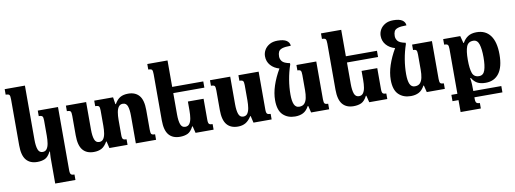

<svg xmlns="http://www.w3.org/2000/svg" viewBox="-74 -1213 5136 1916"><g transform="rotate(-10 2494.0 -254.5)"><path d="M356 255V-8Q356 -23 357.5 -38.5Q359 -54 360 -69H355Q329 -18 296.5 -3Q264 12 219 12Q145 12 106.5 -34.5Q68 -81 68 -182V-648Q68 -683 60.5 -693.5Q53 -704 23 -704V-760H228V-213Q228 -148 241 -112.5Q254 -77 288 -77Q316 -77 330.5 -97.5Q345 -118 350.5 -152.5Q356 -187 356 -229V-384Q356 -416 347.5 -426Q339 -436 311 -436V-492H516V148Q516 181 526 190.5Q536 200 561 200V255Z M1378 -112Q1378 -77 1385.5 -66.5Q1393 -56 1423 -56V0H1218V-279Q1218 -342 1205.5 -377Q1193 -412 1158 -412Q1131 -412 1116 -392Q1101 -372 1095 -337.5Q1089 -303 1089 -262V-107Q1089 -74 1099 -65Q1109 -56 1134 -56V0H950L934 -69H929Q902 -22 869.5 -5Q837 12 792 12Q718 12 679.5 -34.5Q641 -81 641 -182V-380Q641 -415 633.5 -425.5Q626 -436 596 -436V-492H801V-213Q801 -149 814 -113Q827 -77 861 -77Q889 -77 903.5 -97.5Q918 -118 923.5 -152.5Q929 -187 929 -229V-384Q929 -416 921 -426Q913 -436 883 -436V-492H1074L1085 -421H1090Q1115 -465 1147 -483.5Q1179 -502 1228 -502Q1300 -502 1339 -456.5Q1378 -411 1378 -309Z M1961 -321V-107Q1961 -74 1971 -65Q1981 -56 2006 -56V0H1823L1806 -69H1801Q1775 -18 1742 -3Q1709 12 1664 12Q1590 12 1551.5 -34.5Q1513 -81 1513 -182V-648Q1513 -683 1505.5 -693.5Q1498 -704 1468 -704V-760H1673V-492H1988V-429H1673V-213Q1673 -148 1686 -112.5Q1699 -77 1734 -77Q1761 -77 1776 -97.5Q1791 -118 1796.5 -152.5Q1802 -187 1802 -229V-321Z M2252 12Q2178 12 2139.5 -34.5Q2101 -81 2101 -182V-380Q2101 -415 2093.5 -425.5Q2086 -436 2056 -436V-492H2261V-213Q2261 -149 2274 -113Q2287 -77 2321 -77Q2349 -77 2363.5 -97.5Q2378 -118 2383.5 -152.5Q2389 -187 2389 -229V-384Q2389 -416 2380.5 -426Q2372 -436 2344 -436V-492H2549V-107Q2549 -74 2559 -65Q2569 -56 2594 -56V0H2410L2394 -69H2389Q2362 -26 2329.5 -7Q2297 12 2252 12Z M2832 12Q2756 12 2708.5 -34Q2661 -80 2661 -182Q2661 -252 2686.5 -329.5Q2712 -407 2759 -487Q2705 -502 2671.5 -540Q2638 -578 2638 -632Q2638 -665 2655 -695Q2672 -725 2705.5 -744.5Q2739 -764 2788 -764Q2849 -764 2878.5 -744.5Q2908 -725 2910 -691Q2851 -691 2822.5 -681.5Q2794 -672 2785 -653Q2776 -634 2776 -606Q2776 -578 2794 -555.5Q2812 -533 2872 -521V-508Q2847 -435 2834.5 -359.5Q2822 -284 2822 -212Q2822 -145 2837.5 -111Q2853 -77 2888 -77Q2923 -77 2941 -97Q2959 -117 2966 -151.5Q2973 -186 2973 -229V-384Q2973 -417 2965.5 -427Q2958 -437 2932 -437V-492H3133V-107Q3133 -74 3142.5 -65Q3152 -56 3177 -56V0H2994L2977 -69H2972Q2947 -23 2912.5 -5.5Q2878 12 2832 12Z M3721 -321V-107Q3721 -74 3731 -65Q3741 -56 3766 -56V0H3583L3566 -69H3561Q3535 -18 3502 -3Q3469 12 3424 12Q3350 12 3311.5 -34.5Q3273 -81 3273 -182V-648Q3273 -683 3265.5 -693.5Q3258 -704 3228 -704V-760H3433V-492H3748V-429H3433V-213Q3433 -148 3446 -112.5Q3459 -77 3494 -77Q3521 -77 3536 -97.5Q3551 -118 3556.5 -152.5Q3562 -187 3562 -229V-321Z M4004 12Q3928 12 3880.5 -34Q3833 -80 3833 -182Q3833 -252 3858.5 -329.5Q3884 -407 3931 -487Q3877 -502 3843.5 -540Q3810 -578 3810 -632Q3810 -665 3827 -695Q3844 -725 3877.5 -744.5Q3911 -764 3960 -764Q4021 -764 4050.5 -744.5Q4080 -725 4082 -691Q4023 -691 3994.5 -681.5Q3966 -672 3957 -653Q3948 -634 3948 -606Q3948 -578 3966 -555.5Q3984 -533 4044 -521V-508Q4019 -435 4006.5 -359.5Q3994 -284 3994 -212Q3994 -145 4009.5 -111Q4025 -77 4060 -77Q4095 -77 4113 -97Q4131 -117 4138 -151.5Q4145 -186 4145 -229V-384Q4145 -417 4137.5 -427Q4130 -437 4104 -437V-492H4305V-107Q4305 -74 4314.5 -65Q4324 -56 4349 -56V0H4166L4149 -69H4144Q4119 -23 4084.5 -5.5Q4050 12 4004 12Z M4403 134V70H4464V-384Q4464 -416 4456 -426Q4448 -436 4419 -436V-492H4592L4611 -419H4616Q4637 -458 4671 -480Q4705 -502 4758 -502Q4849 -502 4897.5 -436.5Q4946 -371 4946 -244Q4946 -118 4898 -53.5Q4850 11 4762 11Q4710 11 4677.5 -7Q4645 -25 4624 -62H4617Q4623 -28 4624 6.5Q4625 41 4625 60V70H4909V134H4625V150Q4625 182 4636 191Q4647 200 4669 200V255H4464V134ZM4709 -66Q4752 -66 4768 -113Q4784 -160 4784 -244Q4784 -328 4768.5 -376Q4753 -424 4711 -424Q4660 -424 4642.5 -379.5Q4625 -335 4625 -245Q4625 -157 4641 -111.5Q4657 -66 4709 -66Z"/></g></svg>

Font: Noto Serif Armenian SemiCondensed ExtraBold
Style: Regular
Weight: 800
Width: 4
Designer: Monotype Design Team
Foundry: Monotype Imaging Inc.
Version: Version 2.008; ttfautohint (v1.8.4.7-5d5b)